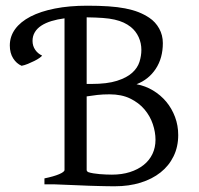

<svg xmlns="http://www.w3.org/2000/svg" viewBox="-20 -650 702 677"><path d="M441.4 -554.7Q429.7 -564 416 -570.3Q402.3 -576.7 384.3 -580.8Q366.2 -585 342.3 -586.7Q318.4 -588.4 285.6 -588.9V-354H302.2Q357.9 -354 392.3 -365Q426.8 -376 445.8 -393.1Q464.8 -410.2 471.7 -431.6Q478.5 -453.1 478.5 -474.1Q478.5 -498 468.8 -519.3Q459 -540.5 441.4 -554.7ZM366.2 -317.4Q342.8 -317.4 323 -315.2Q303.2 -313 285.6 -310.1V-50.8Q285.6 -46.9 290 -43.5Q298.3 -40.5 309.1 -38.8Q319.8 -37.1 331.1 -36.1Q342.3 -35.2 353.5 -34.7Q364.7 -34.2 374.5 -34.2Q409.7 -34.2 438 -43.2Q466.3 -52.2 486.6 -68.4Q506.8 -84.5 517.6 -107.2Q528.3 -129.9 528.3 -157.2Q528.3 -184.1 518.8 -212.4Q509.3 -240.7 489.5 -264.2Q469.7 -287.6 439.2 -302.5Q408.7 -317.4 366.2 -317.4ZM14.6 -489.7Q14.6 -521.5 33.4 -547.4Q52.2 -573.2 87.6 -591.6Q123 -609.9 173.6 -619.9Q224.1 -629.9 287.6 -629.9Q329.1 -629.9 362.1 -627.7Q395 -625.5 421.4 -620.4Q447.8 -615.2 468.3 -607.2Q488.8 -599.1 506.3 -587.4Q528.3 -572.8 541.3 -549.3Q554.2 -525.9 554.2 -498Q554.2 -445.3 529.3 -407.5Q504.4 -369.6 461.4 -353Q492.7 -347.2 519.5 -331.1Q546.4 -314.9 566.2 -291.3Q585.9 -267.6 597.2 -237.5Q608.4 -207.5 608.4 -173.8Q608.4 -132.3 592 -98.9Q575.7 -65.4 546.1 -42Q516.6 -18.6 475.6 -5.9Q434.6 6.8 385.3 6.8Q374.5 6.8 359.6 6.6Q344.7 6.3 327.6 5.9Q310.5 5.4 292.5 4.9Q274.4 4.4 257.3 3.4Q216.8 2 172.4 0H136.7V-21Q169.9 -27.8 188.7 -35.9Q207.5 -43.9 207.5 -50.8V-585.4Q182.1 -582 161.4 -575.7Q140.6 -569.3 125.7 -559.6Q110.8 -549.8 102.8 -536.4Q94.7 -522.9 94.7 -505.9Q94.7 -488.3 104 -474.6Q113.3 -460.9 128.4 -454.1Q127 -451.2 119.4 -445.8Q111.8 -440.4 101.1 -435.1Q90.3 -429.7 78.4 -424.8Q66.4 -419.9 56.2 -418Q38.1 -425.8 26.4 -444.3Q14.6 -462.9 14.6 -489.7Z"/></svg>

Font: Gentium Unicode
Style: Regular
Weight: 400
Version: Version 1.009